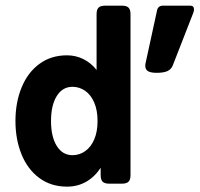

<svg xmlns="http://www.w3.org/2000/svg" viewBox="-20 -661 718 691"><path d="M449.7 -609.9V-30.8Q449.7 -14.2 442.6 -7.1Q435.5 0 418.9 0H373Q356.4 0 349.4 -7.1Q342.3 -14.2 342.3 -30.8V-57.1Q320.8 -24.4 290 -6.8Q259.3 10.7 221.2 10.7Q163.6 10.7 121.6 -20.3Q79.6 -51.3 57.6 -105.2Q35.6 -159.2 35.6 -225.6Q35.6 -292 57.6 -345.9Q79.6 -399.9 121.6 -430.9Q163.6 -461.9 221.2 -461.9Q252.9 -461.9 280.3 -448.2Q307.6 -434.6 327.6 -409.2V-609.9Q327.6 -626.5 334.7 -633.5Q341.8 -640.6 358.4 -640.6H418.9Q435.5 -640.6 442.6 -633.5Q449.7 -626.5 449.7 -609.9ZM678.2 -627Q678.2 -622.6 675.8 -615.2L602.1 -426.3Q596.2 -411.1 582.3 -405Q568.4 -398.9 543.9 -398.9Q522.9 -398.9 512.9 -404.8Q502.9 -410.6 502.9 -423.8Q502.9 -430.2 503.9 -433.6L545.4 -624.5Q549.3 -640.6 566.4 -640.6H664.6Q678.2 -640.6 678.2 -627ZM163.6 -225.6Q163.6 -168.9 184.3 -135.7Q205.1 -102.5 240.7 -102.5Q265.6 -102.5 286.4 -116.9Q307.1 -131.3 319.1 -159.2Q331.1 -187 331.1 -225.6Q331.1 -264.2 319.1 -292Q307.1 -319.8 286.4 -334.2Q265.6 -348.6 240.7 -348.6Q205.1 -348.6 184.3 -315.4Q163.6 -282.2 163.6 -225.6Z"/></svg>

Font: Courier Prime Sans
Style: Bold
Weight: 700
Designer: Alan Dague-Greene
Foundry: Quote-Unquote Apps
Version: Version 3.020